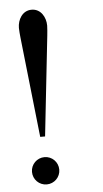

<svg xmlns="http://www.w3.org/2000/svg" viewBox="-52 -751 421 785"><g transform="rotate(-5 158.0 -358.5)"><path d="M50 -647C50 -634 52 -620 53 -607L98 -196H118L163 -607C164 -620 166 -634 166 -647C166 -681 146 -717 108 -717C70 -717 50 -681 50 -647ZM108 0C139 0 164 -25 164 -56C164 -87 139 -112 108 -112C77 -112 52 -87 52 -56C52 -25 77 0 108 0Z"/></g></svg>

Font: Logix
Style: Regular
Weight: 400
Designer: Michael Lee Finney
Version: Version 1.06